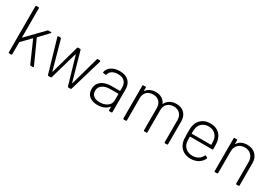

<svg xmlns="http://www.w3.org/2000/svg" viewBox="35 -1575 3509 2458"><g transform="rotate(30 1790.0 -346.0)"><path d="M88 -10V-690Q88 -700 98 -700H129Q139 -700 139 -690V-261Q139 -259 140.5 -258Q142 -257 144 -259L377 -499Q382 -504 389 -504H427Q433 -504 434.5 -500Q436 -496 432 -492L305 -357Q303 -354 304 -352L458 -12L459 -8Q459 0 450 0H417Q409 0 406 -8L270 -317Q267 -321 264 -318L141 -191Q139 -190 139 -186V-10Q139 0 129 0H98Q88 0 88 -10Z M668 -8 527 -493 526 -496Q526 -504 536 -504H567Q575 -504 578 -495L694 -75Q694 -73 696 -73Q697 -73 699 -75L816 -495Q819 -504 827 -504H857Q865 -504 868 -496L986 -76Q986 -74 989 -74Q990 -74 992 -76L1109 -495Q1112 -504 1120 -504L1151 -503Q1156 -503 1158.5 -500Q1161 -497 1160 -492L1017 -8Q1014 0 1006 0H974Q966 0 963 -8L845 -412Q843 -414 842 -414Q841 -414 839 -412L723 -8Q720 0 712 0H679Q671 0 668 -8Z M1240 -134Q1240 -208 1295 -250.5Q1350 -293 1446 -293H1566Q1570 -293 1570 -297V-344Q1570 -402 1537.5 -434.5Q1505 -467 1441 -467Q1389 -467 1355.5 -446Q1322 -425 1314 -389Q1311 -379 1302 -380L1270 -385Q1259 -387 1261 -393Q1270 -447 1319.5 -479.5Q1369 -512 1442 -512Q1528 -512 1574 -467.5Q1620 -423 1620 -345V-10Q1620 0 1610 0H1580Q1570 0 1570 -10V-57Q1570 -59 1568 -59.5Q1566 -60 1565 -59Q1540 -26 1498 -9Q1456 8 1405 8Q1332 8 1286 -28Q1240 -64 1240 -134ZM1413 -36Q1479 -36 1524.5 -68Q1570 -100 1570 -154V-247Q1570 -251 1566 -251H1451Q1378 -251 1334.5 -220.5Q1291 -190 1291 -137Q1291 -88 1324 -62Q1357 -36 1413 -36Z M1782 -10V-494Q1782 -504 1792 -504H1823Q1833 -504 1833 -494V-448Q1833 -446 1834.5 -445.5Q1836 -445 1838 -447Q1859 -478 1894.5 -494.5Q1930 -511 1975 -511Q2027 -511 2065.5 -488Q2104 -465 2122 -423Q2123 -421 2124 -421Q2125 -421 2126 -423Q2146 -465 2186 -488Q2226 -511 2280 -511Q2354 -511 2398 -466.5Q2442 -422 2442 -346V-10Q2442 0 2432 0H2402Q2392 0 2392 -10V-337Q2392 -396 2357.5 -431Q2323 -466 2267 -466Q2208 -466 2172.5 -431.5Q2137 -397 2137 -339V-10Q2137 0 2127 0H2096Q2086 0 2086 -10V-337Q2086 -396 2052 -431Q2018 -466 1962 -466Q1902 -466 1867.5 -432Q1833 -398 1833 -339V-10Q1833 0 1823 0H1792Q1782 0 1782 -10Z M2598 -120Q2591 -143 2588 -173.5Q2585 -204 2585 -254Q2585 -302 2586.5 -327.5Q2588 -353 2593 -374Q2609 -437 2658.5 -474.5Q2708 -512 2779 -512Q2859 -512 2908.5 -470.5Q2958 -429 2970 -355Q2975 -320 2975 -274V-246Q2975 -235 2965 -235H2639Q2635 -235 2635 -231Q2635 -167 2640 -145Q2651 -95 2689.5 -66Q2728 -37 2786 -37Q2833 -37 2868.5 -58.5Q2904 -80 2922 -119Q2926 -128 2935 -125L2958 -112Q2967 -108 2964 -99Q2941 -49 2893 -20.5Q2845 8 2781 8Q2712 8 2664.5 -26Q2617 -60 2598 -120ZM2639 -278H2921Q2925 -278 2925 -282Q2924 -338 2919 -359Q2908 -409 2871 -438Q2834 -467 2779 -467Q2725 -467 2688 -438Q2651 -409 2641 -361Q2635 -340 2635 -282Q2635 -278 2639 -278Z M3131 -10V-494Q3131 -504 3141 -504H3172Q3182 -504 3182 -494V-444Q3182 -442 3183.5 -441Q3185 -440 3186 -442Q3230 -511 3328 -511Q3405 -511 3452 -464Q3499 -417 3499 -340V-10Q3499 0 3489 0H3459Q3449 0 3449 -10V-331Q3449 -390 3412 -428Q3375 -466 3318 -466Q3257 -466 3219.5 -429Q3182 -392 3182 -333V-10Q3182 0 3172 0H3141Q3131 0 3131 -10Z"/></g></svg>

Font: Barlow GEO Light
Style: Regular
Weight: 300
Designer: Jeremy Tribby
Foundry: Tribby Type
Version: Version 1.408